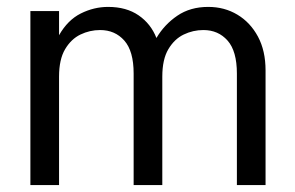

<svg xmlns="http://www.w3.org/2000/svg" viewBox="-20 -536 853 556"><path d="M68 0V-504H151V-434Q176 -478 214 -497Q252 -516 293 -516Q346 -516 381.5 -491.5Q417 -467 433 -426Q456 -465 493.5 -490.5Q531 -516 583 -516Q630 -516 667.5 -493.5Q705 -471 727 -430Q749 -389 749 -332V0H666V-323Q666 -388 639 -418.5Q612 -449 569 -449Q539 -449 512 -436Q485 -423 467.5 -393.5Q450 -364 450 -314V0H367V-323Q367 -388 340 -418.5Q313 -449 270 -449Q240 -449 213 -436Q186 -423 168.5 -393.5Q151 -364 151 -314V0Z"/></svg>

Font: Special Gothic
Style: Regular
Weight: 400
Designer: Alistair McCready
Foundry: Monolith
Version: Version 1.010; ttfautohint (v1.8.4.7-5d5b)